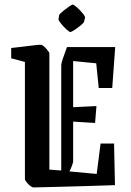

<svg xmlns="http://www.w3.org/2000/svg" viewBox="-20 -810 574 840"><path d="M29 -555V-600Q47 -602 76.5 -605.5Q106 -609 131 -612Q156 -615 161 -614Q166 -613 174 -605.5Q182 -598 189 -589Q196 -580 196 -577V-68L248 -64V-523Q248 -534 256 -556.5Q264 -579 273 -604H484L471 -425H412L401 -533L300 -543V-341L402 -346L396 -272L300 -278V-105Q300 -94 284 -60L403 -49L420 -182H479L483 0Q403 3 342 4.5Q281 6 229.5 7.5Q178 9 127 10Q121 10 112 3Q103 -4 96 -13Q89 -22 89 -27V-539ZM239 -745Q240 -748 253 -759Q266 -770 280.5 -780Q295 -790 298 -790Q303 -790 316.5 -778Q330 -766 341.5 -752Q353 -738 352 -732L347 -713Q346 -710 333 -699Q320 -688 306 -679Q292 -670 288 -670Q283 -670 270 -682Q257 -694 246 -708Q235 -722 236 -726Z"/></svg>

Font: Grenze Gotisch Medium
Style: Regular
Weight: 500
Designer: Renata Polastri
Foundry: Omnibus-Type
Version: Version 1.001